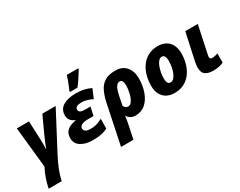

<svg xmlns="http://www.w3.org/2000/svg" viewBox="-116 -1389 2772 2222"><g transform="rotate(-30 1270.0 -278.0)"><path d="M21 240Q33 178 54 116.5Q75 55 107 -7L51 -549H213L223 -323Q225 -273 225 -239.5Q225 -206 224 -175H228Q238 -208 255.5 -247.5Q273 -287 290 -327L392 -549H570L315 -65Q264 32 236.5 102.5Q209 173 195 240Z M749 10Q651 10 590 -29Q529 -68 529 -140Q529 -206 569 -241Q609 -276 687 -289V-293Q652 -306 629.5 -332.5Q607 -359 607 -399Q607 -480 670.5 -519.5Q734 -559 841 -559Q905 -559 953 -547.5Q1001 -536 1042 -516L991 -396Q959 -414 921 -425Q883 -436 849 -436Q809 -436 786 -424.5Q763 -413 763 -385Q763 -364 783 -353Q803 -342 851 -342H916L891 -229H815Q763 -229 733 -213.5Q703 -198 703 -169Q703 -147 723 -132Q743 -117 789 -117Q844 -117 881 -130.5Q918 -144 948 -160L946 -29Q911 -11 863.5 -0.5Q816 10 749 10ZM794 -606V-620Q805 -643 817.5 -674.5Q830 -706 842 -738Q854 -770 861 -796H1014V-784Q988 -743 960 -698.5Q932 -654 894 -606Z M988 240 1098 -288Q1116 -372 1145.5 -432.5Q1175 -493 1228 -526Q1281 -559 1369 -559Q1464 -559 1514 -499.5Q1564 -440 1564 -347Q1564 -247 1534.5 -166Q1505 -85 1450.5 -37.5Q1396 10 1319 10Q1279 10 1251.5 -7Q1224 -24 1210 -51Q1206 -15 1198.5 24Q1191 63 1182 105L1154 240ZM1294 -124Q1318 -124 1335 -142Q1352 -160 1364 -188Q1376 -216 1383 -247Q1390 -278 1393 -305.5Q1396 -333 1396 -348Q1396 -384 1385.5 -404.5Q1375 -425 1353 -425Q1324 -425 1302.5 -393.5Q1281 -362 1264 -280L1241 -164Q1248 -144 1262.5 -134Q1277 -124 1294 -124Z M1841 10Q1748 10 1695.5 -45Q1643 -100 1643 -198Q1643 -270 1661.5 -335Q1680 -400 1717 -450.5Q1754 -501 1809 -530Q1864 -559 1936 -559Q2030 -559 2082.5 -503.5Q2135 -448 2135 -348Q2135 -278 2116.5 -213.5Q2098 -149 2061 -98.5Q2024 -48 1969 -19Q1914 10 1841 10ZM1860 -120Q1891 -120 1914.5 -153.5Q1938 -187 1951.5 -239.5Q1965 -292 1965 -349Q1965 -386 1953.5 -407.5Q1942 -429 1917 -429Q1893 -429 1873.5 -407.5Q1854 -386 1840.5 -351Q1827 -316 1819.5 -275.5Q1812 -235 1812 -197Q1812 -120 1860 -120Z M2356 10Q2289 10 2251.5 -16.5Q2214 -43 2214 -115Q2214 -128 2216.5 -147Q2219 -166 2224 -191L2302 -549H2469L2394 -195Q2391 -181 2389 -171Q2387 -161 2387 -154Q2387 -124 2417 -124Q2434 -124 2453.5 -128Q2473 -132 2495 -141L2494 -17Q2466 -4 2431.5 3Q2397 10 2356 10Z"/></g></svg>

Font: Noto Sans Disp ExtBd
Style: Italic
Weight: 800
Italic angle: -12°
Designer: Monotype Design Team
Foundry: Monotype Imaging Inc.
Version: Version 2.000;GOOG;noto-source:20170915:90ef993387c0